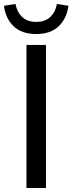

<svg xmlns="http://www.w3.org/2000/svg" viewBox="-22 -945 364 965"><path d="M111 -719H209V0H111ZM-2 -916 56 -925Q63 -885 89 -860Q115 -835 160 -835Q205 -835 231 -860Q257 -885 264 -925L322 -916Q314 -853 273.5 -813.5Q233 -774 160 -774Q86 -774 45.5 -814Q5 -854 -2 -916Z"/></svg>

Font: Nebula Sans Medium
Style: Regular
Weight: 500
Designer: Paul D. Hunt for Adobe (as Source Sans)
Foundry: Nebula Entertainment & Broadcasting LLC
Version: Version 1.010